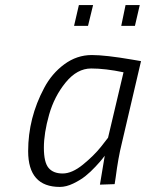

<svg xmlns="http://www.w3.org/2000/svg" viewBox="-20 -727 576 757"><path d="M272 -625 291 -707H347L327 -625ZM458 -625 475 -707H531L512 -625ZM216 10Q91 10 91 -131Q91 -262 154 -380Q184 -437 233.5 -473.5Q283 -510 342 -510Q396 -510 501 -492L536 -486L460 -161Q446 -105 436 -27L432 -1L374 1Q389 -92 393 -113Q389 -108 382.5 -99.5Q376 -91 356.5 -70Q337 -49 317 -33Q297 -17 269 -3.5Q241 10 216 10ZM467 -442Q395 -457 339.5 -457Q284 -457 239 -402Q194 -347 173.5 -274.5Q153 -202 153 -144.5Q153 -87 171.5 -65Q190 -43 227 -43Q264 -43 307 -78Q350 -113 378 -148L406 -184Z"/></svg>

Font: Titillium Web Light
Style: Italic
Weight: 300
Italic angle: -13°
Version: Version 1.002;PS 57.000;hotconv 1.0.70;makeotf.lib2.5.55311